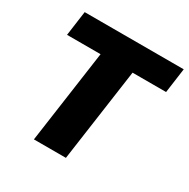

<svg xmlns="http://www.w3.org/2000/svg" viewBox="-156 -834 963 977"><g transform="rotate(30 325.0 -345.0)"><path d="M630 -545H433L356 0H168L245 -545H48L68 -690H650Z"/></g></svg>

Font: Ezarion Extra Bold
Style: Italic
Weight: 800
Italic angle: -8°
Designer: Natanael Gama
Version: Version 1.001;PS 001.001;hotconv 1.0.70;makeotf.lib2.5.58329